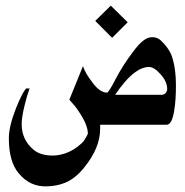

<svg xmlns="http://www.w3.org/2000/svg" viewBox="-20 -447 662 688"><path d="M338.9 14.6Q338.9 82 283.2 151.4Q251 192.4 212.9 208Q184.6 219.7 149.4 220.7Q87.9 223.6 46.9 173.8Q11.7 131.8 11.7 48.8Q11.7 5.9 37.1 -58.6Q58.6 -112.3 73.2 -129.9H85.9Q76.2 -102.5 69.3 -74.2Q57.6 -27.3 57.6 -2.9Q57.6 53.7 99.6 88.9Q124 110.4 169.9 110.4Q189.5 110.4 213.9 102.5Q243.2 92.8 271.5 67.4Q283.2 57.6 294.9 32.2Q294.9 0 260.7 -49.8Q251 -65.4 228.5 -89.8L277.3 -210Q285.2 -184.6 313.5 -148.4Q338.9 -115.2 363.3 -115.2Q369.1 -114.3 395.5 -166Q421.9 -215.8 457 -261.7Q494.1 -312.5 521.5 -313.5Q542 -315.4 556.6 -301.8Q583 -276.4 593.8 -251Q610.4 -207 610.4 -139.6Q610.4 -87.9 604.5 -52.7Q596.7 0 577.1 0H338.9ZM579.1 -127.9Q579.1 -155.3 554.7 -181.6Q532.2 -207 513.7 -207Q489.3 -207 461.9 -186.5Q428.7 -161.1 392.6 -107.4H559.6Q566.4 -107.4 572.3 -112.3Q579.1 -119.1 579.1 -127.9ZM437.5 -367.2 381.8 -311.5 321.3 -372.1 377 -426.8Z"/></svg>

Font: Thabit-Bold
Style: Bold
Weight: 700
Designer: Regenerated by Nadim Shaikli
Foundry: MAK Alagha
Version: 0.01